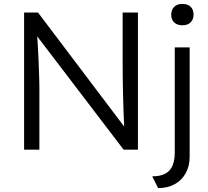

<svg xmlns="http://www.w3.org/2000/svg" viewBox="-20 -764 1063 980"><path d="M103 0V-700H174L632 -94L618 -76Q615 -92 613.5 -124Q612 -156 610.5 -196.5Q609 -237 608 -281Q607 -325 606.5 -367Q606 -409 606 -443V-700H684V0H611L155 -598L167 -619Q170 -579 172.5 -540Q175 -501 176.5 -465Q178 -429 179 -399Q180 -369 180.5 -348Q181 -327 181 -318V0ZM757 136Q798 136 823.5 122.5Q849 109 860.5 81.5Q872 54 872 14V-522H948V36Q948 84 928 120Q908 156 872 176Q836 196 787 196ZM854 -689Q854 -714 869 -729Q884 -744 911 -744Q938 -744 953 -729.5Q968 -715 968 -689Q968 -665 953 -650Q938 -635 911 -635Q884 -635 869 -649.5Q854 -664 854 -689Z"/></svg>

Font: Mach Light
Style: Regular
Weight: 300
Version: Version 1.002